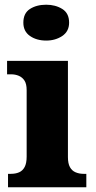

<svg xmlns="http://www.w3.org/2000/svg" viewBox="-20 -794 405 814"><path d="M14 0V-57H26Q46 -57 61 -63.5Q76 -70 84.5 -86Q93 -102 93 -130V-412Q93 -438 84 -452Q75 -466 60 -472.5Q45 -479 26 -479H10V-536H268V-128Q268 -101 276.5 -85.5Q285 -70 300.5 -63.5Q316 -57 334 -57H346V0ZM176 -622Q135 -622 107 -641.5Q79 -661 79 -698Q79 -738 107 -756Q135 -774 176 -774Q215 -774 244 -756Q273 -738 273 -698Q273 -661 244 -641.5Q215 -622 176 -622Z"/></svg>

Font: Noto Serif Hebrew ExtraBold
Style: Regular
Weight: 800
Version: Version 2.003